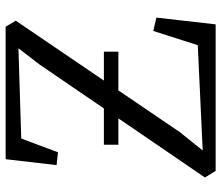

<svg xmlns="http://www.w3.org/2000/svg" viewBox="-72 -714 786 682"><g transform="rotate(-90 321.0 -373.0)"><path d="M55 0 31.5 -38 432.5 -625 490.5 -700.5 170 -690.5 121 -560 75.5 -565 96.5 -746H567L588.5 -710L192.5 -127L127.5 -46L501.5 -63.5L552 -221.5L599.5 -210.5L575.5 0ZM478.5 -397V-345.5H148V-397Z"/></g></svg>

Font: Merriweather 24pt Light
Style: Regular
Weight: 300
Designer: Eben Sorkin
Foundry: Eben Sorkin
Version: Version 2.100